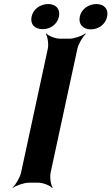

<svg xmlns="http://www.w3.org/2000/svg" viewBox="-20 -902 551 948"><path d="M230 -50 362 -661C367 -685 389 -722 404 -735L402 -737C386 -725 347 -711 323 -711H277C253 -711 218 -725 208 -737L206 -735C215 -722 221 -685 216 -661L84 -50C79 -26 57 11 42 24L43 26C59 14 99 0 123 0H169C193 0 227 14 237 26L240 24C231 11 225 -26 230 -50ZM191 -758C229 -758 263 -782 271 -820C279 -857 256 -882 218 -882C180 -882 144 -858 136 -820C128 -781 152 -758 191 -758ZM429 -757C467 -757 501 -782 509 -820C517 -857 494 -882 456 -882C418 -882 382 -858 374 -820C366 -782 390 -757 429 -757Z"/></svg>

Font: Asimov
Style: EdgeExtremeIt
Weight: 500
Designer: Google
Version: Version 2.000980: 2014